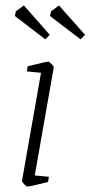

<svg xmlns="http://www.w3.org/2000/svg" viewBox="-20 -678 333 707"><path d="M61 -12 131 -410 79 -415 82 -434Q150 -451 158 -451Q161 -451 170 -442Q179 -433 178 -430L108 -32L160 -27L157 -8Q133 -2 112 3Q91 8 81 9Q77 9 69 0.5Q61 -8 61 -12ZM35 -619 38 -636 68 -658 163 -550 147 -533ZM164 -619 168 -636 197 -658 293 -550 277 -533Z"/></svg>

Font: Grenze ExtraLight
Style: Italic
Weight: 275
Italic angle: -10°
Designer: Renata Polastri
Foundry: Omnibus-Type
Version: Version 1.002; ttfautohint (v1.8)